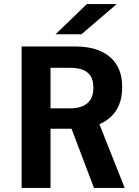

<svg xmlns="http://www.w3.org/2000/svg" viewBox="-20 -930 690 950"><path d="M87 0V-700H359Q386.5 -700 417.8 -694.8Q449 -689.5 478.5 -676.5Q508 -663.5 532 -640.8Q556 -618 570.2 -583.2Q584.5 -548.5 584.5 -499.5Q584.5 -447.5 569 -411Q553.5 -374.5 527.8 -351.2Q502 -328 471.2 -315.2Q440.5 -302.5 409.8 -297.8Q379 -293 353.5 -293H230V0ZM445 0 319.5 -331 460 -345.5 597 0ZM230 -394H329.5Q361.5 -394 387 -404Q412.5 -414 427.2 -436.2Q442 -458.5 442 -496Q442 -535 426.8 -556.2Q411.5 -577.5 386 -586Q360.5 -594.5 328 -594.5H230ZM383 -760.5H255L410 -910H557.5Z"/></svg>

Font: Trispace Thin SemiBold
Style: Regular
Weight: 600
Version: Version 1.210